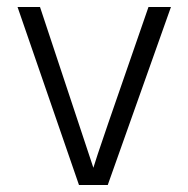

<svg xmlns="http://www.w3.org/2000/svg" viewBox="-20 -527 537 547"><path d="M287 0H205L30 -507H94L246 -49Q253 -76 403 -507H467Z"/></svg>

Font: Hind Colombo Light
Style: Regular
Weight: 300
Designer: Jyotish Sonowal, Aditi Pimprikar
Foundry: Indian Type Foundry
Version: Version 1.000;PS 1.0;hotconv 1.0.86;makeotf.lib2.5.63406; tt